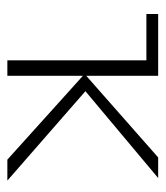

<svg xmlns="http://www.w3.org/2000/svg" viewBox="16 -466 450 522"><g transform="rotate(90 241.0 -205.0)"><path d="M18 -378V-410H165V-378ZM414 0 181 -210 408 -410H464L211 -198V-227L471 0ZM144 0V-410H186V0Z"/></g></svg>

Font: Ysabeau Office ExtraLight
Style: Regular
Weight: 250
Designer: Christian Thalmann (Catharsis Fonts)
Version: Version 2.001;gftools[0.9.30]; featfreeze: tnum,lnum,ss02